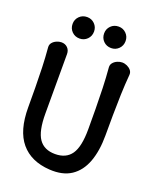

<svg xmlns="http://www.w3.org/2000/svg" viewBox="-157 -948 860 1051"><g transform="rotate(20 272.5 -422.0)"><path d="M85 -667Q107 -667 121 -653Q135 -639 135 -617Q135 -559 135 -501Q135 -443 135 -385.5Q135 -328 135 -270Q135 -168 165.5 -124Q196 -80 260 -80Q324 -80 354.5 -124Q385 -168 385 -270Q385 -328 384.5 -388.5Q384 -449 382 -509Q380 -569 375 -627Q374 -642 383 -653Q392 -664 406.5 -670.5Q421 -677 435 -677Q450 -677 464 -670.5Q478 -664 487 -653Q496 -642 495 -627Q490 -569 488 -509Q486 -449 485.5 -388.5Q485 -328 485 -270Q485 -180 461 -115.5Q437 -51 387.5 -18Q338 15 260 10Q151 3 93 -66Q35 -135 35 -270Q35 -328 34.5 -385.5Q34 -443 32 -501Q30 -559 25 -617Q24 -632 33 -643Q42 -654 56.5 -660.5Q71 -667 85 -667ZM170 -720Q143 -720 125 -738Q107 -756 107 -783Q107 -809 125 -827Q143 -845 170 -845Q196 -845 214 -827Q232 -809 232 -783Q232 -756 214 -738Q196 -720 170 -720ZM350 -730Q323 -730 305 -748Q287 -766 287 -793Q287 -819 305 -837Q323 -855 350 -855Q376 -855 394 -837Q412 -819 412 -793Q412 -766 394 -748Q376 -730 350 -730Z"/></g></svg>

Font: Winky Sans
Style: Regular
Weight: 400
Designer: Simon Atzbach
Foundry: typofactur
Version: Version 1.205